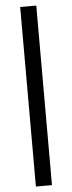

<svg xmlns="http://www.w3.org/2000/svg" viewBox="-62 -741 370 987"><g transform="rotate(-5 123.5 -247.0)"><path d="M165 -710.5V216H82V-710.5Z"/></g></svg>

Font: Anek Kannada Medium
Style: Regular
Weight: 500
Designer: Vaishnavi Murthy, Maithili Shingre (Kannada) & Yesha Goshar (Latin)
Foundry: Ek Type
Version: Version 1.003